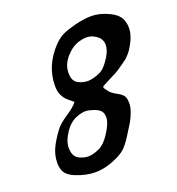

<svg xmlns="http://www.w3.org/2000/svg" viewBox="-129 -814 849 921"><g transform="rotate(-20 295.0 -353.5)"><path d="M222.7 -349.6Q197.3 -370.1 188 -379.4Q178.7 -388.7 170.4 -405.3Q162.1 -421.9 161.1 -445.3V-455.1Q161.1 -555.7 239.3 -638.7Q263.7 -664.1 289.6 -675.8Q315.4 -687.5 354.5 -697.3Q401.4 -709 436.5 -709Q483.4 -709 530.3 -685.5Q557.6 -671.9 571.3 -654.8Q585 -637.7 588.9 -609.4Q588.9 -607.4 589.4 -602.5Q589.8 -597.7 589.8 -594.7Q589.8 -548.8 551.8 -492.2Q547.9 -486.3 543.9 -481.4Q540 -476.6 535.2 -471.7Q530.3 -466.8 527.8 -463.9Q525.4 -460.9 518.1 -455.6Q510.7 -450.2 509.3 -449.2Q507.8 -448.2 498.5 -441.4Q489.3 -434.6 487.3 -433.6Q469.7 -420.9 455.6 -413.1Q441.4 -405.3 421.4 -395.5Q401.4 -385.7 381.8 -375Q377.9 -373 377 -370.1Q376 -367.2 377.4 -364.3Q378.9 -361.3 380.9 -358.4Q382.8 -355.5 386.2 -351.6Q389.6 -347.7 390.6 -345.7Q399.4 -331.1 430.7 -314.9Q461.9 -298.8 465.8 -275.4Q467.8 -261.7 467.8 -255.9Q467.8 -234.4 458.5 -209.5Q449.2 -184.6 439.5 -167.5Q429.7 -150.4 408.2 -117.2Q386.7 -82 368.7 -62.5Q350.6 -43 322.3 -29.3Q258.8 2 202.1 2Q155.3 2 102.5 -19.5Q74.2 -31.2 60.5 -47.9Q46.9 -64.5 44.9 -93.8V-102.5Q44.9 -139.6 60.1 -173.3Q75.2 -207 108.4 -252Q126 -275.4 167 -302.2Q208 -329.1 222.7 -349.6ZM457 -556.6Q457 -585 433.1 -603Q409.2 -621.1 380.9 -621.1Q365.2 -621.1 344.7 -615.2Q306.6 -604.5 274.9 -568.4Q243.2 -532.2 243.2 -491.2V-486.3Q243.2 -447.3 270.5 -433.6Q293.9 -421.9 318.4 -421.9Q346.7 -421.9 383.8 -439.5Q404.3 -449.2 425.8 -480.5Q452.1 -516.6 456.1 -544.9Q456.1 -546.9 456.5 -550.8Q457 -554.7 457 -556.6ZM252.9 -95.7Q284.2 -110.4 311.5 -154.3Q340.8 -200.2 340.8 -227.5Q340.8 -249 331.5 -260.3Q322.3 -271.5 302.7 -279.3Q272.5 -290 255.9 -290Q236.3 -290 209 -279.3Q172.9 -264.6 148.4 -226.6Q121.1 -186.5 121.1 -151.4Q121.1 -149.4 121.6 -145.5Q122.1 -141.6 122.1 -138.7Q125 -104.5 152.3 -91.8Q175.8 -81.1 196.3 -81.1Q220.7 -81.1 252.9 -95.7Z"/></g></svg>

Font: Essays1743
Style: Italic
Weight: 500
Italic angle: -10°
Designer: Based on the typeface in a 1743 English translation of the essays of Montaigne.  PostScript/TrueType font designed by Jo
Version: Version 002.100